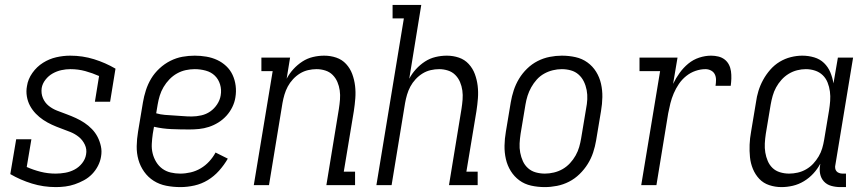

<svg xmlns="http://www.w3.org/2000/svg" viewBox="-20 -755 3540 783"><path d="M208 8Q157 8 110 -6.5Q63 -21 22 -45L46 -187H108L89 -74Q116 -62 145.5 -54.5Q175 -47 207 -47Q226 -47 246 -50.5Q266 -54 284 -63.5Q302 -73 315 -89.5Q328 -106 331 -125Q335 -146 326 -165Q317 -184 301.5 -196.5Q286 -209 267.5 -216.5Q249 -224 229.5 -231Q210 -238 191.5 -246.5Q173 -255 156.5 -266Q140 -277 126 -291.5Q112 -306 102.5 -323.5Q93 -341 89.5 -362Q86 -383 90 -404Q94 -432 112 -457.5Q130 -483 155.5 -499Q181 -515 209.5 -521.5Q238 -528 266 -528Q317 -528 363.5 -513.5Q410 -499 451 -475L429 -340H367L384 -445Q357 -457 328 -465Q299 -473 267 -473Q249 -473 230.5 -469Q212 -465 195 -455.5Q178 -446 165.5 -430Q153 -414 150 -396Q147 -374 155 -355Q163 -336 178.5 -323.5Q194 -311 213.5 -303.5Q233 -296 252 -289Q271 -282 289.5 -273.5Q308 -265 324.5 -254Q341 -243 355 -228.5Q369 -214 378 -196.5Q387 -179 391.5 -158.5Q396 -138 392 -116Q389 -97 379.5 -78.5Q370 -60 355.5 -45Q341 -30 322.5 -20Q304 -10 285 -3.5Q266 3 246.5 5.5Q227 8 208 8Z M716 8Q686 8 658 2.5Q630 -3 607 -17.5Q584 -32 568 -54.5Q552 -77 544.5 -103.5Q537 -130 537.5 -159Q538 -188 543 -218L563 -338Q567 -362 575 -387Q583 -412 596.5 -434.5Q610 -457 630.5 -476Q651 -495 675 -507Q699 -519 724 -523.5Q749 -528 774 -528Q798 -528 821.5 -524Q845 -520 865.5 -510.5Q886 -501 902.5 -485.5Q919 -470 928.5 -449.5Q938 -429 941 -405.5Q944 -382 940 -358Q937 -338 927.5 -318.5Q918 -299 903.5 -283Q889 -267 870.5 -255.5Q852 -244 832 -237.5Q812 -231 792 -229Q772 -227 752 -227Q715 -227 679 -228.5Q643 -230 608 -238L603 -209Q600 -188 599 -168Q598 -148 602.5 -129.5Q607 -111 617 -94.5Q627 -78 642 -67Q657 -56 676 -51.5Q695 -47 715 -47Q736 -47 757.5 -52Q779 -57 798.5 -68.5Q818 -80 833.5 -97Q849 -114 859 -133L909 -108Q894 -82 873.5 -59Q853 -36 827.5 -20.5Q802 -5 773 1.5Q744 8 716 8ZM762 -280Q781 -280 801 -284.5Q821 -289 837.5 -300.5Q854 -312 865.5 -329.5Q877 -347 880 -366Q884 -389 877.5 -410.5Q871 -432 856 -446.5Q841 -461 819 -467Q797 -473 774 -473Q756 -473 737.5 -469Q719 -465 702 -455.5Q685 -446 671 -431.5Q657 -417 647 -400Q637 -383 631.5 -365Q626 -347 623 -329L617 -293Q634 -288 652.5 -286.5Q671 -285 689.5 -284Q708 -283 726 -281.5Q744 -280 762 -280Z M1015 0 1092 -465H1046V-520H1163L1149 -434Q1160 -455 1176.5 -473Q1193 -491 1213 -504Q1233 -517 1256 -522.5Q1279 -528 1302 -528Q1328 -528 1351.5 -520Q1375 -512 1391.5 -494Q1408 -476 1416.5 -453Q1425 -430 1428 -405Q1431 -380 1429 -354Q1427 -328 1423 -302L1382 -55H1428V0H1311L1362 -311Q1365 -330 1366.5 -349Q1368 -368 1365.5 -386Q1363 -404 1356 -420.5Q1349 -437 1336.5 -449.5Q1324 -462 1306.5 -467.5Q1289 -473 1271 -473Q1254 -473 1236.5 -469Q1219 -465 1203.5 -455.5Q1188 -446 1175 -432Q1162 -418 1153.5 -402Q1145 -386 1140 -369Q1135 -352 1132 -335L1077 0Z M1515 0 1627 -680H1581V-735H1698L1649 -434Q1660 -455 1676.5 -473Q1693 -491 1713 -504Q1733 -517 1756 -522.5Q1779 -528 1802 -528Q1828 -528 1851.5 -520Q1875 -512 1891.5 -494Q1908 -476 1916.5 -453Q1925 -430 1928 -405Q1931 -380 1929 -354Q1927 -328 1923 -302L1882 -55H1928V0H1811L1862 -311Q1865 -330 1866.5 -349Q1868 -368 1865.5 -386Q1863 -404 1856 -420.5Q1849 -437 1836.5 -449.5Q1824 -462 1806.5 -467.5Q1789 -473 1771 -473Q1754 -473 1736.5 -469Q1719 -465 1703.5 -455.5Q1688 -446 1675 -432Q1662 -418 1653.5 -402Q1645 -386 1640 -369Q1635 -352 1632 -335L1577 0Z M2202 8Q2173 8 2146 2Q2119 -4 2098 -19.5Q2077 -35 2063 -57.5Q2049 -80 2043 -106.5Q2037 -133 2037.5 -161Q2038 -189 2043 -218L2063 -338Q2067 -362 2075 -386.5Q2083 -411 2096.5 -433.5Q2110 -456 2129.5 -475Q2149 -494 2172.5 -506Q2196 -518 2221.5 -523Q2247 -528 2271 -528Q2300 -528 2327 -522Q2354 -516 2375.5 -500.5Q2397 -485 2411 -462.5Q2425 -440 2431 -413.5Q2437 -387 2436.5 -359Q2436 -331 2431 -302L2411 -182Q2407 -158 2399 -133.5Q2391 -109 2377 -86.5Q2363 -64 2343.5 -45Q2324 -26 2300.5 -14Q2277 -2 2251.5 3Q2226 8 2202 8ZM2202 -47Q2220 -47 2239 -51.5Q2258 -56 2274.5 -65.5Q2291 -75 2304.5 -89.5Q2318 -104 2327.5 -121Q2337 -138 2342 -155.5Q2347 -173 2350 -191L2370 -311Q2374 -331 2375 -350Q2376 -369 2372.5 -387.5Q2369 -406 2361 -422.5Q2353 -439 2339.5 -451Q2326 -463 2308 -468Q2290 -473 2271 -473Q2253 -473 2234.5 -468.5Q2216 -464 2199 -454.5Q2182 -445 2169 -430.5Q2156 -416 2146.5 -399Q2137 -382 2131.5 -364.5Q2126 -347 2123 -329L2103 -209Q2100 -189 2099 -170Q2098 -151 2101.5 -132.5Q2105 -114 2112.5 -97.5Q2120 -81 2133.5 -69Q2147 -57 2165 -52Q2183 -47 2202 -47Z M2595 0 2672 -465H2588V-520H2743L2725 -413Q2736 -436 2751.5 -457.5Q2767 -479 2787 -495.5Q2807 -512 2831.5 -520Q2856 -528 2880 -528Q2895 -528 2909.5 -524.5Q2924 -521 2935 -512.5Q2946 -504 2952.5 -491.5Q2959 -479 2961 -464.5Q2963 -450 2962.5 -435Q2962 -420 2960 -405H2898Q2900 -417 2900 -429.5Q2900 -442 2895 -452Q2890 -462 2879.5 -467.5Q2869 -473 2857 -473Q2837 -473 2816.5 -466Q2796 -459 2778.5 -445Q2761 -431 2748.5 -412.5Q2736 -394 2727.5 -374Q2719 -354 2714 -334Q2709 -314 2705 -293L2657 0Z M3167 8Q3141 8 3117 0Q3093 -8 3076.5 -25.5Q3060 -43 3050.5 -66Q3041 -89 3038.5 -114Q3036 -139 3037 -165Q3038 -191 3043 -218L3063 -338Q3066 -361 3073 -384Q3080 -407 3092 -429Q3104 -451 3121 -470.5Q3138 -490 3159.5 -503Q3181 -516 3205 -522Q3229 -528 3252 -528Q3277 -528 3300.5 -521Q3324 -514 3340.5 -498Q3357 -482 3366 -460.5Q3375 -439 3379 -415L3397 -520H3459L3387 -84Q3385 -76 3386 -69Q3387 -62 3391 -57Q3395 -52 3402 -49.5Q3409 -47 3416 -47H3430V8H3407Q3388 8 3370 3Q3352 -2 3340 -15Q3328 -28 3324.5 -46.5Q3321 -65 3325 -84V-87Q3314 -66 3297 -47.5Q3280 -29 3258.5 -16Q3237 -3 3213.5 2.5Q3190 8 3167 8ZM3198 -47Q3215 -47 3233 -51Q3251 -55 3267.5 -64.5Q3284 -74 3296.5 -87.5Q3309 -101 3318.5 -117Q3328 -133 3333 -150Q3338 -167 3341 -185L3361 -305Q3364 -324 3365.5 -343.5Q3367 -363 3364.5 -382Q3362 -401 3355 -418.5Q3348 -436 3335 -448.5Q3322 -461 3304 -467Q3286 -473 3266 -473Q3249 -473 3231 -468.5Q3213 -464 3196.5 -454Q3180 -444 3167 -429.5Q3154 -415 3145 -398.5Q3136 -382 3131 -364Q3126 -346 3123 -329L3103 -209Q3100 -189 3099 -170Q3098 -151 3101 -133Q3104 -115 3111 -98.5Q3118 -82 3130.5 -70Q3143 -58 3161 -52.5Q3179 -47 3198 -47Z"/></svg>

Font: Iosevka Curly Slab Light
Style: Italic
Weight: 300
Italic angle: -9°
Monospace: yes
Designer: Belleve Invis
Foundry: Belleve Invis
Version: Version 22.1.2; ttfautohint (v1.8.4)